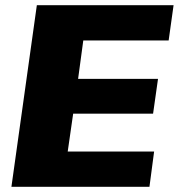

<svg xmlns="http://www.w3.org/2000/svg" viewBox="-20 -720 689 740"><path d="M241 -136H574L556 0H24L122 -700H649L630 -564H301L281 -416H589L570 -282H262Z"/></svg>

Font: Pathway Extreme 8pt Thin 12pt ExtraBold
Style: Italic
Weight: 800
Italic angle: -8°
Version: Version 1.001;gftools[0.9.26]